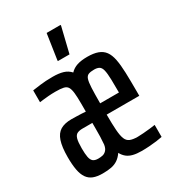

<svg xmlns="http://www.w3.org/2000/svg" viewBox="-175 -818 844 928"><g transform="rotate(-30 246.5 -354.0)"><path d="M125 8Q94 8 73.5 0Q53 -8 40.5 -26Q28 -44 22.5 -73.5Q17 -103 17 -145Q17 -201 28 -234Q39 -267 62.5 -281Q86 -295 124 -295Q136 -295 151 -294.5Q166 -294 180 -293.5Q194 -293 203 -292V-336Q203 -374 200.5 -396.5Q198 -419 191 -430.5Q184 -442 168 -445.5Q152 -449 124 -449Q102 -449 84.5 -447.5Q67 -446 54.5 -444.5Q42 -443 34 -442V-508Q48 -510 78 -514Q108 -518 148 -518Q182 -518 205.5 -511Q229 -504 245 -486Q261 -503 284 -510.5Q307 -518 341 -518Q376 -518 399.5 -509.5Q423 -501 436.5 -482.5Q450 -464 456 -433.5Q462 -403 463.5 -359Q465 -315 465 -255V-229H283Q283 -175 285.5 -142Q288 -109 295 -91.5Q302 -74 317.5 -67.5Q333 -61 360 -61Q372 -61 391 -62.5Q410 -64 428.5 -66Q447 -68 459 -70V-3Q445 0 426 2.5Q407 5 385 6.5Q363 8 342 8Q315 8 295 3Q275 -2 261.5 -13Q248 -24 239 -41Q226 -22 210 -11Q194 0 173.5 4Q153 8 125 8ZM142 -65Q155 -65 166.5 -67.5Q178 -70 187.5 -80Q197 -90 200 -110Q202 -132 202.5 -151.5Q203 -171 203 -197V-229H148Q130 -229 118.5 -223.5Q107 -218 102 -201Q97 -184 97 -148Q97 -117 100.5 -99Q104 -81 113.5 -73Q123 -65 142 -65ZM388 -268Q388 -328 387 -364Q386 -400 381.5 -418Q377 -436 366.5 -442Q356 -448 339 -448Q319 -448 307.5 -443.5Q296 -439 291 -424Q286 -409 284.5 -377.5Q283 -346 283 -292H407ZM208 -571V-576L229 -716H307V-711L273 -571Z"/></g></svg>

Font: Saira UltraCondensed SemiBold
Style: Regular
Weight: 600
Width: 1
Designer: Hector Gatti with collaboration of the Omnibus-Type team
Foundry: Omnibus-Type
Version: Version 1.101